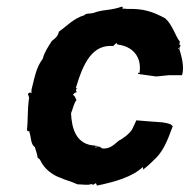

<svg xmlns="http://www.w3.org/2000/svg" viewBox="-20 -565 592 600"><path d="M219 -252 214 -263 208 -269C211 -272 213 -276 220 -277C212 -288 225 -291 220 -286C214 -286 224 -292 217 -290C240 -367 268 -428 336 -421C332 -429 332 -417 344 -431C346 -428 344 -426 352 -425C393 -419 424 -389 416 -337C409 -338 414 -339 411 -334L468 -326L508 -330H549C557 -355 547 -392 539 -416C550 -418 536 -409 537 -414C543 -418 547 -425 541 -425C543 -420 539 -422 542 -435C528 -452 519 -488 496 -508C458 -528 429 -539 376 -537C369 -539 370 -537 362 -538C368 -544 357 -543 363 -545C327 -532 308 -536 279 -527C269 -522 254 -523 252 -522C242 -518 246 -521 245 -518C209 -507 192 -486 164 -466C161 -451 152 -445 142 -437C129 -417 117 -398 114 -382C92 -353 88 -321 78 -283C81 -280 75 -281 80 -273C73 -280 68 -271 67 -272L71 -260C65 -221 68 -186 64 -158C65 -165 64 -150 71 -156C79 -130 75 -116 89 -105C93 -93 97 -79 98 -71C104 -71 108 -59 106 -64C119 -35 148 -16 170 -9C187 -1 198 0 222 11C240 11 253 15 266 10C271 15 273 8 271 13C283 4 279 8 283 15C341 3 395 -13 426 -43C426 -43 429 -38 426 -34C442 -46 459 -63 459 -63C490 -90 503 -125 520 -171C520 -171 521 -169 515 -175C512 -178 496 -183 470 -184L442 -186L406 -189C402 -179 397 -170 393 -161C386 -148 362 -130 352 -126C331 -108 322 -100 300 -101C295 -105 288 -106 296 -107C292 -105 291 -107 280 -108C285 -100 271 -103 284 -111C275 -106 274 -113 278 -110C217 -112 204 -165 202 -211C210 -231 210 -241 219 -252Z"/></svg>

Font: Asimov Print
Style: DIt
Weight: 250
Width: 0
Designer: Google
Version: Version 2.000980: 2014